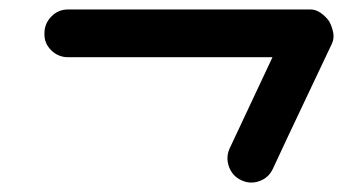

<svg xmlns="http://www.w3.org/2000/svg" viewBox="-20 -335 731 406"><path d="M124 -214Q103 -214 88 -229Q73 -244 74 -265Q74 -285 88.5 -300Q103 -315 124 -315Q252 -315 380 -315Q508 -315 636 -315Q648 -315 658.5 -307.5Q669 -300 676 -290Q682 -279 684.5 -266.5Q687 -254 682 -243Q651 -177 619.5 -111Q588 -45 557 22Q557 22 557 22Q557 22 557 22Q548 41 528.5 48Q509 55 490 46Q471 37 464 17Q457 -3 466 -22Q497 -88 528 -154Q559 -220 590 -286Q595 -297 607.5 -287Q620 -277 630 -261Q640 -244 644 -229Q648 -214 636 -214Q508 -214 380 -214Q252 -214 124 -214Q124 -214 124 -214Q124 -214 124 -214Z"/></svg>

Font: FRB American Cursive Ultra
Style: Bold Italic
Weight: 1000
Italic angle: -25°
Version: Version 2.0;Modular Font Editor K font №1